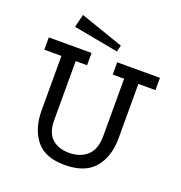

<svg xmlns="http://www.w3.org/2000/svg" viewBox="-138 -880 954 1013"><g transform="rotate(20 339.0 -373.5)"><path d="M555 -215Q555 -112 502 -48.5Q449 15 334 15Q224 15 173.5 -48.5Q123 -112 123 -215V-520H27V-589H267V-520H203V-188Q203 -118 239 -85.5Q275 -53 334 -53Q398 -53 436.5 -88.5Q475 -124 475 -198V-520H411V-589H651V-520H555ZM156 -762 399 -678 390 -642 138 -689Z"/></g></svg>

Font: Podkova
Style: Regular
Weight: 400
Designer: Ilya Yudin
Foundry: Cyreal (www.cyreal.org)
Version: Version 2.103